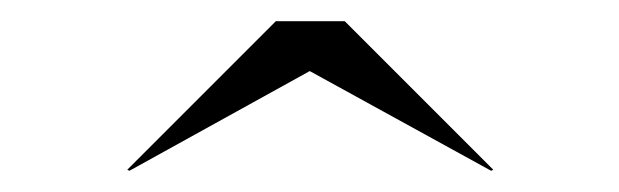

<svg xmlns="http://www.w3.org/2000/svg" viewBox="-20 -790 584 181"><path d="M272 -723 443 -629 445 -630 305 -770H240L100 -630L102 -629Z"/></svg>

Font: Bodoni* 96pt
Style: Regular
Weight: 400
Version: Version 2.3